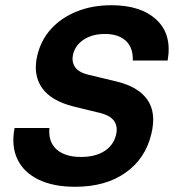

<svg xmlns="http://www.w3.org/2000/svg" viewBox="-20 -705 666 735"><path d="M267.5 10Q184.2 10 127.5 -17.5Q70.8 -45 46.7 -95.4Q22.5 -145.8 35.8 -215H169.2Q164.2 -161.7 196.7 -132.9Q229.2 -104.2 290 -104.2Q344.2 -104.2 379.2 -126.2Q414.2 -148.3 424.2 -188.3Q431.7 -219.2 417.5 -240.8Q403.3 -262.5 363.3 -272.5L260.8 -297.5Q175 -319.2 140.4 -369.2Q105.8 -419.2 122.5 -491.7Q136.7 -551.7 175.8 -594.6Q215 -637.5 274.2 -661.2Q333.3 -685 406.7 -685Q520 -685 579.6 -628.8Q639.2 -572.5 621.7 -473.3H488.3Q490 -522.5 461.7 -548.8Q433.3 -575 381.7 -575Q334.2 -575 301.2 -553.8Q268.3 -532.5 260 -497.5Q253.3 -470 266.7 -449.2Q280 -428.3 317.5 -419.2L425 -393.3Q509.2 -373.3 544.2 -323.3Q579.2 -273.3 559.2 -191.7Q536.7 -97.5 460.4 -43.8Q384.2 10 267.5 10Z"/></svg>

Font: Funnel Sans
Style: Bold Italic
Weight: 700
Italic angle: -14.036°
Designer: NORD ID, Kristian Moeller
Foundry: Dicotype
Version: Version 1.000